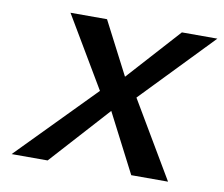

<svg xmlns="http://www.w3.org/2000/svg" viewBox="-67 -657 856 735"><g transform="rotate(10 360.5 -290.0)"><path d="M22 -4H162L369 -233L487 -4H630L455 -300L721 -576H583L398 -371L292 -576H150L313 -301Z"/></g></svg>

Font: Charger EcoBold
Style: Obl
Weight: 1000
Designer: Jasper
Foundry: Cannot Into Space Fonts
Version: Version 1.1